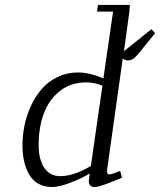

<svg xmlns="http://www.w3.org/2000/svg" viewBox="-20 -749 647 776"><path d="M70.8 -162.1Q70.8 -201.2 78.9 -241.2Q86.9 -281.2 104.7 -320.1Q122.6 -358.9 148.2 -388.9Q173.8 -418.9 212.2 -437.5Q250.5 -456.1 295.9 -456.1Q341.3 -456.1 397.9 -432.1L437 -702.1H372.1L376 -729H504.9L502.9 -702.1L481 -542L591.8 -630.9L606.9 -615.2L543.9 -537.1Q528.3 -518.1 518.6 -511.5Q508.8 -504.9 495.1 -504.9Q490.7 -504.9 486.1 -506.8Q481.4 -508.8 478.5 -510.7L476.1 -512.2L413.1 -64.9Q410.2 -43.9 421.9 -43.9Q430.2 -43.9 465.8 -58.1L473.1 -30.8Q384.8 6.8 363.8 6.8Q338.9 6.8 338.9 -16.1Q338.9 -19.5 340.8 -33.2L342.8 -47.9Q313.5 -29.8 267.1 -11.5Q220.7 6.8 189.9 6.8Q158.2 6.8 134.5 -6.8Q110.8 -20.5 97.2 -44.9Q83.5 -69.3 77.1 -98.4Q70.8 -127.4 70.8 -162.1ZM136.2 -163.1Q136.2 -104.5 158.9 -70.8Q181.6 -37.1 224.1 -37.1Q277.8 -37.1 347.2 -78.1L394 -402.8Q361.8 -416 328.1 -416Q267.1 -416 222.9 -381.8Q178.7 -347.7 157.5 -291.3Q136.2 -234.9 136.2 -163.1Z"/></svg>

Font: Dehuti Alt
Style: Italic
Weight: 400
Version: Version 1.2